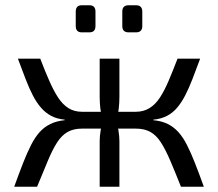

<svg xmlns="http://www.w3.org/2000/svg" viewBox="-20 -710 829 730"><path d="M741 -487Q725 -444 711.5 -409Q698 -374 684 -347Q670 -320 653.5 -300.5Q637 -281 615 -269.5Q593 -258 563 -255V-253Q595 -250 618 -238.5Q641 -227 658.5 -207.5Q676 -188 691 -158.5Q706 -129 721.5 -89.5Q737 -50 755 0H668Q645 -58 627 -100Q609 -142 591.5 -169Q574 -196 551.5 -208.5Q529 -221 496 -221V-285Q526 -285 548.5 -299Q571 -313 588 -339Q605 -365 621 -402.5Q637 -440 655 -487ZM133 -487Q151 -440 167.5 -402.5Q184 -365 201 -339Q218 -313 240 -299Q262 -285 292 -285V-221Q260 -221 237.5 -208.5Q215 -196 197.5 -169Q180 -142 162.5 -100Q145 -58 121 0H34Q52 -50 67.5 -89.5Q83 -129 98 -158.5Q113 -188 130.5 -207.5Q148 -227 171.5 -238.5Q195 -250 226 -253V-255Q196 -258 174.5 -269.5Q153 -281 136 -300.5Q119 -320 105 -347Q91 -374 77.5 -409Q64 -444 48 -487ZM376 -285V-221H269V-285ZM434 -487V-342Q434 -319 431.5 -297.5Q429 -276 422 -255Q427 -234 430.5 -213Q434 -192 434 -173V0H359V-173Q359 -192 362.5 -213Q366 -234 371 -255Q364 -276 361.5 -297.5Q359 -319 359 -342V-487ZM520 -285V-221H418V-285ZM497 -690Q521 -690 521 -666V-611Q521 -587 497 -587H469Q445 -587 445 -611V-666Q445 -690 469 -690ZM320 -690Q343 -690 343 -666V-611Q343 -587 320 -587H291Q268 -587 268 -611V-666Q268 -690 291 -690Z"/></svg>

Font: Exo 2
Style: Regular
Weight: 400
Designer: Natanael Gama
Foundry: Natanael Gama
Version: Version 2.010